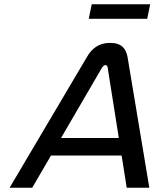

<svg xmlns="http://www.w3.org/2000/svg" viewBox="-20 -880 745 900"><path d="M387 -612 25 0H131L219 -151H550L574 0H680L578 -612C571 -651 551 -679 496 -679C442 -679 409 -651 387 -612ZM266 -233 457 -561C465 -574 472 -575 474 -575C477 -575 484 -574 485 -561L537 -233ZM396 -792H670L684 -860H410Z"/></svg>

Font: LT Wave Text Italic
Style: Regular
Weight: 400
Designer: Daniel Lyons
Version: Version 2.5 (Glyphs App)